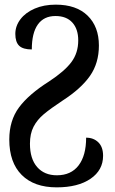

<svg xmlns="http://www.w3.org/2000/svg" viewBox="-20 -566 497 827"><path d="M20 35Q20 -47 62 -103.5Q104 -160 191 -215Q258 -259 287.5 -298.5Q317 -338 317 -392Q317 -441 291.5 -469Q266 -497 219 -497Q169 -497 143 -460.5Q117 -424 117 -353Q79 -353 62.5 -369Q46 -385 46 -420Q46 -454 68 -483Q90 -512 129.5 -529Q169 -546 220 -546Q309 -546 357.5 -498.5Q406 -451 406 -370Q406 -294 367.5 -239Q329 -184 250 -133Q197 -98 168.5 -74Q140 -50 124.5 -20Q109 10 109 53Q109 118 140 153.5Q171 189 225 189Q286 189 318.5 146.5Q351 104 351 27Q383 27 403.5 47Q424 67 424 105Q424 167 370 204Q316 241 224 241Q127 241 73.5 187.5Q20 134 20 35Z"/></svg>

Font: Noto Serif Georgian Medium Narrow
Style: Regular
Weight: 500
Width: 4
Designer: Monotype Design team
Foundry: Monotype Imaging Inc.
Version: Version 1.000